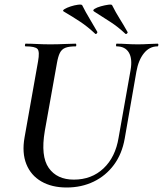

<svg xmlns="http://www.w3.org/2000/svg" viewBox="-20 -819 724 853"><path d="M560 -507Q569 -558 552.5 -585.5Q536 -613 498 -613Q495 -613 495.5 -619Q496 -625 498 -625Q520 -625 543 -623.5Q566 -622 593 -622Q617 -622 640 -623.5Q663 -625 680 -625Q684 -625 683.5 -619Q683 -613 680 -613Q644 -613 619.5 -582.5Q595 -552 586 -501L534 -203Q522 -135 486 -86.5Q450 -38 396 -12Q342 14 276 14Q210 14 163.5 -13Q117 -40 97 -90Q77 -140 89 -208L149 -546Q157 -590 146.5 -601.5Q136 -613 94 -613Q90 -613 91 -619Q92 -625 93 -625Q117 -625 145 -623.5Q173 -622 203 -622Q238 -622 266.5 -623.5Q295 -625 316 -625Q319 -625 319 -619Q319 -613 316 -613Q286 -613 270 -606.5Q254 -600 246 -584Q238 -568 233 -539L179 -237Q160 -125 196.5 -73Q233 -21 308 -21Q387 -21 440 -71Q493 -121 507 -208ZM537 -669Q504 -700 470.5 -721.5Q437 -743 398 -768Q390 -773 400 -779.5Q410 -786 428 -791Q446 -796 461 -798Q476 -800 478 -796Q494 -764 511 -737Q528 -710 546 -678Q549 -675 544.5 -670.5Q540 -666 537 -669ZM403 -669Q370 -700 337 -722Q304 -744 263 -768Q256 -772 266.5 -778.5Q277 -785 294 -790.5Q311 -796 326.5 -798Q342 -800 345 -796Q361 -764 377.5 -737Q394 -710 412 -678Q414 -675 410 -670.5Q406 -666 403 -669Z"/></svg>

Font: Cormorant Light SemiBold
Style: Italic
Weight: 600
Italic angle: -10°
Version: Version 4.000